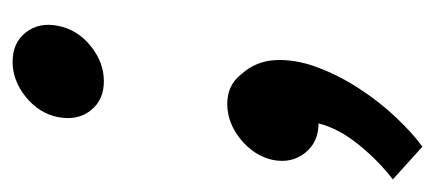

<svg xmlns="http://www.w3.org/2000/svg" viewBox="-236 -305 691 305"><g transform="rotate(-90 109.5 -152.5)"><path d="M133 -333Q103 -333 86.5 -354Q70 -375 76 -406Q82 -436 108 -457Q134 -478 164 -478Q194 -478 210.5 -457Q227 -436 221 -406Q215 -375 189 -354Q163 -333 133 -333ZM66 8Q36 8 19 -13.5Q2 -35 8 -65Q15 -95 41 -116Q67 -137 97 -137Q126 -137 143 -116Q165 -92 166.5 -60.5Q168 -29 155.5 5Q143 39 122 71.5Q101 104 76 130.5Q51 157 29 173L-23 126Q6 104 32 72Q58 40 66 8Z"/></g></svg>

Font: Epunda Sans SemiBold
Style: Italic
Weight: 600
Italic angle: -12.0243°
Designer: Simon Atzbach
Foundry: typofactur
Version: Version 2.204; ttfautohint (v1.8.4.7-5d5b)